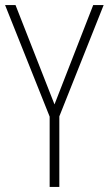

<svg xmlns="http://www.w3.org/2000/svg" viewBox="-20 -734 427 754"><path d="M194 -324 346 -714H387L213 -277V0H175V-276L0 -714H41Z"/></svg>

Font: Noto Sans Arabic Cond ExtLt
Style: Regular
Weight: 200
Width: 3
Designer: Monotype Design Team, Nadine Chahine, Nizar Qandah and Khaled Hosny
Foundry: Monotype Imaging Inc.
Version: Version 2.012; ttfautohint (v1.8.4.7-5d5b)